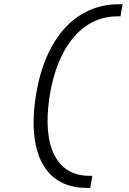

<svg xmlns="http://www.w3.org/2000/svg" viewBox="-20 -812 626 929"><path d="M573.2 -791.5H554.7C347.7 -791.5 199.2 -628.9 154.3 -354C108.4 -70.3 199.2 97.2 398.4 97.2H416.5L426.8 38.6H411.6C253.9 38.6 182.6 -103.5 219.7 -344.2C257.8 -588.4 379.9 -732.9 548.3 -732.9H563Z"/></svg>

Font: Cascadia Code NF Light
Style: Italic
Weight: 300
Italic angle: -10°
Monospace: yes
Designer: Aaron Bell
Foundry: Saja Typeworks
Version: Version 2404.023